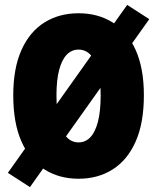

<svg xmlns="http://www.w3.org/2000/svg" viewBox="-20 -716 640 782"><path d="M12 -12 498 -696 588 -638 102 46ZM300 12Q221 12 161 -26Q101 -64 67.5 -139.5Q34 -215 34 -328Q34 -438 67.5 -512.5Q101 -587 161 -624.5Q221 -662 300 -662Q379 -662 439 -624.5Q499 -587 532.5 -512.5Q566 -438 566 -328Q566 -215 532.5 -139.5Q499 -64 439 -26Q379 12 300 12ZM300 -136Q328 -136 348 -157Q368 -178 379 -220.5Q390 -263 390 -328Q390 -390 379 -431.5Q368 -473 348 -493.5Q328 -514 300 -514Q272 -514 252 -493.5Q232 -473 221 -431.5Q210 -390 210 -328Q210 -263 221 -220.5Q232 -178 252 -157Q272 -136 300 -136Z"/></svg>

Font: Source Code Pro ExtraLight Black
Style: Regular
Weight: 900
Monospace: yes
Version: Version 1.018;hotconv 1.0.116;makeotfexe 2.5.65601